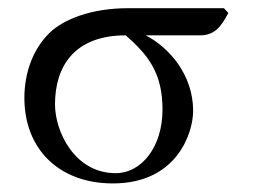

<svg xmlns="http://www.w3.org/2000/svg" viewBox="-20 -429 610 459"><path d="M458.1 -344.5C493.4 -344.5 508.7 -365.6 525.9 -398L515.4 -409.4H285.4C198.6 -409.4 130.7 -382.7 97.3 -349.3C57.2 -309.2 38.3 -252.9 38.3 -194.7C38.3 -74.4 119.3 9.5 250.1 9.5C401.9 9.5 441.7 -109.8 441.7 -164.2C441.7 -249.1 385.6 -314.9 328.3 -344.5ZM256.7 -15C158.4 -15 111.5 -114.5 111.5 -179.4C111.5 -270.1 157.5 -344.5 280.6 -344.5C335 -296.8 368.5 -253.8 368.5 -167C368.5 -77.3 317.8 -15 256.7 -15Z"/></svg>

Font: Libertinus Serif Display
Style: Regular
Weight: 400
Designer: Philipp H. Poll
Foundry: Khaled Hosny
Version: Version 6.1